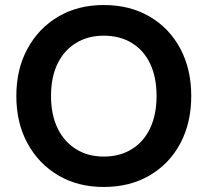

<svg xmlns="http://www.w3.org/2000/svg" viewBox="-20 -732 826 764"><path d="M393 12Q290 12 212 -34Q134 -80 89.5 -161.5Q45 -243 45 -350Q45 -457 89.5 -538.5Q134 -620 212 -666Q290 -712 393 -712Q497 -712 575.5 -666Q654 -620 697.5 -538.5Q741 -457 741 -350Q741 -243 697.5 -161.5Q654 -80 575.5 -34Q497 12 393 12ZM393 -109Q457 -109 504.5 -138.5Q552 -168 577.5 -222Q603 -276 603 -350Q603 -425 577.5 -478.5Q552 -532 504.5 -561Q457 -590 393 -590Q330 -590 282.5 -561Q235 -532 209 -478.5Q183 -425 183 -350Q183 -276 209 -222Q235 -168 282.5 -138.5Q330 -109 393 -109Z"/></svg>

Font: DM Sans 17pt
Style: Bold
Weight: 700
Version: Version 4.004;gftools[0.9.30]